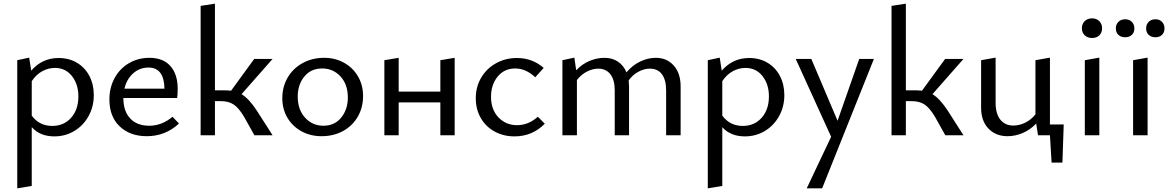

<svg xmlns="http://www.w3.org/2000/svg" viewBox="-20 -737 6364 1046"><path d="M491 -219Q491 -156 462.5 -104.5Q434 -53 385 -23.5Q336 6 276 6Q198 6 153 -44V276L74 289V-409L139 -423L150 -352Q210 -421 299 -421Q356 -421 399.5 -395Q443 -369 467 -323Q491 -277 491 -219ZM407 -212Q407 -278 372 -322.5Q337 -367 279 -367Q244 -367 211 -349.5Q178 -332 153 -295V-107Q194 -51 265 -51Q328 -51 367.5 -95.5Q407 -140 407 -212Z M955 -64Q881 5 780 5Q688 5 632 -48.5Q576 -102 576 -195Q576 -260 604.5 -312Q633 -364 683 -393Q733 -422 794 -422Q869 -422 908.5 -377Q948 -332 948 -254Q948 -219 945 -203H652Q652 -132 689 -92Q726 -52 793 -52Q862 -52 920 -101ZM658 -254H876Q874 -369 789 -369Q741 -369 705.5 -337.5Q670 -306 658 -254Z M1380 -133 1465 0H1366L1309 -102Q1280 -150 1252.5 -168Q1225 -186 1183 -186H1151V0H1073V-705L1151 -717V-245H1208Q1219 -245 1239 -243L1365 -416H1465L1296 -224Q1337 -199 1380 -133Z M1518 -202Q1518 -265 1547.5 -315Q1577 -365 1629 -393.5Q1681 -422 1746 -422Q1806 -422 1854.5 -395Q1903 -368 1930.5 -320.5Q1958 -273 1958 -214Q1958 -151 1929 -101Q1900 -51 1848.5 -23Q1797 5 1732 5Q1671 5 1622 -22Q1573 -49 1545.5 -96Q1518 -143 1518 -202ZM1875 -206Q1875 -277 1835 -320.5Q1795 -364 1735 -364Q1674 -364 1638 -320Q1602 -276 1602 -211Q1602 -140 1642 -96Q1682 -52 1742 -52Q1803 -52 1839 -96.5Q1875 -141 1875 -206Z M2457 -422V0H2379V-179H2152V0H2074V-409L2152 -422V-238H2379V-409Z M2572 -202Q2572 -264 2601.5 -314Q2631 -364 2682.5 -392.5Q2734 -421 2797 -421Q2880 -421 2942 -367L2896 -316Q2845 -364 2787 -364Q2727 -364 2691 -319.5Q2655 -275 2655 -210Q2655 -140 2695.5 -97.5Q2736 -55 2797 -55Q2859 -55 2910 -101L2948 -63Q2880 6 2783 6Q2723 6 2674.5 -20.5Q2626 -47 2599 -94.5Q2572 -142 2572 -202Z M3688 -266V0H3609V-245Q3609 -301 3586.5 -332Q3564 -363 3520 -363Q3490 -363 3458.5 -346.5Q3427 -330 3405 -299Q3407 -279 3407 -266V0H3329V-245Q3329 -301 3305.5 -332Q3282 -363 3239 -363Q3209 -363 3177.5 -347Q3146 -331 3123 -301V0H3044V-409L3109 -423L3119 -354Q3151 -388 3191.5 -405Q3232 -422 3273 -422Q3315 -422 3346 -401.5Q3377 -381 3393 -343Q3426 -382 3468 -402Q3510 -422 3553 -422Q3613 -422 3650.5 -380Q3688 -338 3688 -266Z M4253 -219Q4253 -156 4224.5 -104.5Q4196 -53 4147 -23.5Q4098 6 4038 6Q3960 6 3915 -44V276L3836 289V-409L3901 -423L3912 -352Q3972 -421 4061 -421Q4118 -421 4161.5 -395Q4205 -369 4229 -323Q4253 -277 4253 -219ZM4169 -212Q4169 -278 4134 -322.5Q4099 -367 4041 -367Q4006 -367 3973 -349.5Q3940 -332 3915 -295V-107Q3956 -51 4027 -51Q4090 -51 4129.5 -95.5Q4169 -140 4169 -212Z M4741 -416 4459 289H4375L4508 8L4315 -416H4400L4543 -79L4661 -416Z M5144 -133 5229 0H5130L5073 -102Q5044 -150 5016.5 -168Q4989 -186 4947 -186H4915V0H4837V-705L4915 -717V-245H4972Q4983 -245 5003 -243L5129 -416H5229L5060 -224Q5101 -199 5144 -133Z M5775 -59 5768 149H5709L5700 0H5635L5625 -64Q5593 -30 5552 -12.5Q5511 5 5469 5Q5405 5 5365 -36.5Q5325 -78 5325 -150V-409L5404 -423V-177Q5404 -118 5429.5 -85.5Q5455 -53 5501 -53Q5533 -53 5565 -68.5Q5597 -84 5621 -114V-409L5700 -423V-59Z M5874 -583Q5874 -607 5889.5 -622Q5905 -637 5930 -637Q5953 -637 5968.5 -622Q5984 -607 5984 -583Q5984 -559 5969 -544.5Q5954 -530 5930 -530Q5905 -530 5889.5 -544.5Q5874 -559 5874 -583ZM5890 -409 5969 -423V0H5890Z M6059 -582Q6059 -604 6073 -618Q6087 -632 6110 -632Q6132 -632 6146 -618Q6160 -604 6160 -582Q6160 -560 6146 -547Q6132 -534 6110 -534Q6087 -534 6073 -547Q6059 -560 6059 -582ZM6224 -582Q6224 -604 6238 -618Q6252 -632 6275 -632Q6297 -632 6310.5 -618Q6324 -604 6324 -582Q6324 -560 6310.5 -547Q6297 -534 6275 -534Q6252 -534 6238 -547Q6224 -560 6224 -582ZM6153 -409 6232 -423V0H6153Z"/></svg>

Font: Ysabeau Infant Medium
Style: Regular
Weight: 500
Designer: Christian Thalmann (Catharsis Fonts)
Version: Version 0.003